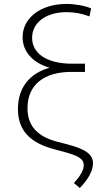

<svg xmlns="http://www.w3.org/2000/svg" viewBox="-20 -757 557 963"><path d="M437.1 -714.8C404.5 -728.7 357.6 -737.2 312.9 -737.2C185 -737.2 92.7 -667.3 93.4 -570C93.8 -496.8 144.9 -441.8 228.7 -417.3C127.5 -388.8 70 -316.8 70 -210.2C70 -107.6 124.3 -40.8 258.2 -6.7L295.5 3.2C371.8 23.4 399.9 39.4 400.2 70.7C400.2 92 387.8 121.4 350.5 160.9L380.3 185.7C423.3 142.4 446 98.4 446.4 62.9C446.4 17 410.9 -8.9 313.9 -34.1L263.1 -47.2C160.5 -74.9 117.5 -132.5 117.9 -215.2C118.6 -334.5 203.5 -396.3 337.7 -396.3H406.2V-437.5H340.6C218 -437.5 141 -487.2 141 -567.1C141 -643.8 210.9 -696 313.6 -696C354 -696 390.3 -689.3 428.6 -674.7Z"/></svg>

Font: Karasuma Gothic
Style: Thin
Weight: 200
Designer: Rasmus Andersson / Ryoko Ishizuka
Foundry: rsms
Version: Version 1.00